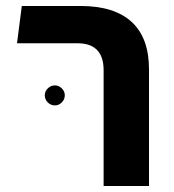

<svg xmlns="http://www.w3.org/2000/svg" viewBox="-20 -623 582 643"><path d="M327 0V-388Q327 -433 305 -455.5Q283 -478 241 -478H37L53 -603H249Q363 -603 421 -549.5Q479 -496 479 -391V0ZM164 -270Q150 -270 140 -280Q130 -290 130 -304Q130 -317 140 -327Q150 -337 164 -337Q177 -337 187 -327Q197 -317 197 -304Q197 -290 187 -280Q177 -270 164 -270Z"/></svg>

Font: Noto Sans Hebrew Thin
Style: Bold
Weight: 700
Version: Version 3.001